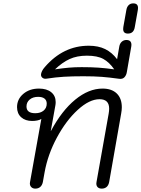

<svg xmlns="http://www.w3.org/2000/svg" viewBox="-20 -1109 838 1138"><path d="M157 -22 158 -30 225 -404Q216 -398 201 -395Q186 -392 171 -392Q130 -392 105.5 -414Q81 -436 81 -474Q81 -521 118 -552.5Q155 -584 211 -584Q257 -584 283.5 -562.5Q310 -541 310 -504Q310 -492 308 -483L281 -333H282Q346 -453 426 -518.5Q506 -584 588 -584Q642 -584 672 -555Q702 -526 702 -473Q702 -456 698 -435L627 -30Q623 -10 611.5 -0.5Q600 9 583 9Q568 9 559.5 1Q551 -7 551 -21Q551 -27 552 -30L624 -435Q627 -452 627 -465Q627 -521 570 -521Q510 -521 441 -458Q372 -395 317.5 -294Q263 -193 244 -86L234 -30Q230 -11 218.5 -1Q207 9 189 9Q175 9 166 0.5Q157 -8 157 -22ZM257 -495Q257 -514 244 -524.5Q231 -535 206 -535Q175 -535 156 -519Q137 -503 137 -478Q137 -438 189 -438Q220 -438 238.5 -453.5Q257 -469 257 -495Z M223 -666Q223 -675 229 -687.5Q235 -700 246 -712Q355 -838 506 -838Q563 -838 603.5 -818Q644 -798 674 -758L687 -833Q690 -851 701.5 -861.5Q713 -872 729 -872Q759 -872 759 -843Q759 -836 758 -833L732 -683Q729 -663 717.5 -651Q706 -639 686 -642Q629 -650 583.5 -653.5Q538 -657 474 -657Q407 -657 358 -654Q309 -651 258 -643Q243 -640 233 -647Q223 -654 223 -666ZM464 -711Q521 -711 564 -708Q607 -705 657 -698Q628 -740 592.5 -759.5Q557 -779 495 -779Q436 -779 392.5 -759Q349 -739 306 -698Q354 -705 388.5 -708Q423 -711 464 -711Z M710 -937Q710 -945 711 -949L729 -1050Q732 -1068 742.5 -1078.5Q753 -1089 770 -1089Q798 -1089 798 -1062Q798 -1054 797 -1050L779 -949Q773 -910 738 -910Q710 -910 710 -937Z"/></svg>

Font: Kodchasan
Style: Italic
Weight: 400
Italic angle: -10°
Version: Version 1.000; ttfautohint (v1.6)